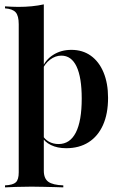

<svg xmlns="http://www.w3.org/2000/svg" viewBox="-20 -651 546 858"><path d="M2.4 186.3V177.4Q37.9 175.8 50.8 163.7Q63.7 151.6 63.7 119.4V-542.7Q63.7 -580.6 50 -596Q36.3 -611.3 2.4 -613.7V-622.6Q17.7 -621.8 31.9 -621Q46 -620.2 61.3 -620.2Q125.8 -620.2 175.8 -631.5V112.1Q175.8 146.8 196 161.3Q216.1 175.8 262.9 177.4V186.3Q248.4 185.5 225 185.1Q201.6 184.7 174.2 183.9Q146.8 183.1 121 183.1Q82.3 183.1 50.4 184.3Q18.5 185.5 2.4 186.3ZM275.8 11.3Q236.3 11.3 207.7 -2.8Q179 -16.9 167.7 -39.5L169.4 -47.6Q179 -29 198.4 -18.1Q217.7 -7.3 241.9 -7.3Q292.7 -7.3 319 -58.9Q345.2 -110.5 345.2 -210.5Q345.2 -304.8 322.2 -353.6Q299.2 -402.4 254 -402.4Q227.4 -402.4 203.6 -384.3Q179.8 -366.1 168.5 -337.9L167.7 -345.2Q182.3 -383.1 217.3 -405.6Q252.4 -428.2 299.2 -428.2Q349.2 -428.2 385.9 -402Q422.6 -375.8 442.7 -327.4Q462.9 -279 462.9 -213.7Q462.9 -142.7 440.3 -92.3Q417.7 -41.9 375.8 -15.3Q333.9 11.3 275.8 11.3Z"/></svg>

Font: Playfair 144pt
Style: Bold
Weight: 700
Version: Version 2.001;gftools[0.9.30]